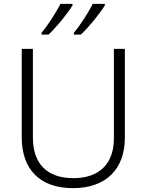

<svg xmlns="http://www.w3.org/2000/svg" viewBox="-20 -968 762 998"><path d="M525 -940V-948H462C440 -903 396 -836 364 -797V-788H400C443 -828 500 -899 525 -940ZM357 -940V-948H294C272 -903 228 -836 196 -797V-788H232C275 -828 332 -899 357 -940ZM629 -252V-714H572V-248C572 -118 497 -42 362 -42C225 -42 151 -116 151 -254V-714H93V-254C93 -88 187 10 359 10C531 10 629 -89 629 -252Z"/></svg>

Font: Noto Sans Gujarati UI Light
Style: Regular
Weight: 300
Designer: Jelle Bosma - Monotype Design Team, Universal Thirst
Foundry: Monotype Imaging Inc.
Version: Version 2.106